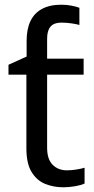

<svg xmlns="http://www.w3.org/2000/svg" viewBox="-20 -785 401 815"><path d="M240 -765Q263 -765 283.5 -761Q304 -757 317 -752V-679Q308 -682 285.5 -685.5Q263 -689 240 -689Q209 -689 194.5 -672Q180 -655 180 -621V-536H335V-468H180V-158Q180 -109 203.5 -85.5Q227 -62 264 -62Q284 -62 305 -65.5Q326 -69 339 -73V-6Q325 1 299 5.5Q273 10 249 10Q207 10 171.5 -4.5Q136 -19 114 -55Q92 -91 92 -156V-468H16V-510L93 -545V-611Q93 -661 109 -695Q125 -729 158 -747Q191 -765 240 -765Z"/></svg>

Font: hexlkorean05
Style: Book
Weight: 400
Designer: Jelle Bosma - Monotype Design Team
Foundry: Monotype Imaging Inc.
Version: Version 2.003